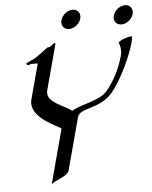

<svg xmlns="http://www.w3.org/2000/svg" viewBox="-56 -842 715 904"><g transform="rotate(-5 301.5 -390.5)"><path d="M601.1 -751.5C602.2 -755.3 602.7 -759.1 602.7 -762.7C602.7 -781.7 588.8 -795.9 568.6 -795.9C544.2 -795.9 518.8 -775.9 512.3 -751.5C511.2 -747.4 510.7 -743.5 510.7 -739.8C510.7 -720.7 524.4 -707 544.8 -707C568.7 -707 594.5 -726.6 601.1 -751.5ZM353.6 -751.5C354.6 -755.3 355.1 -759.1 355.1 -762.7C355.1 -781.7 341.2 -795.9 321.1 -795.9C296.6 -795.9 271.3 -775.9 264.7 -751.5C263.6 -747.4 263.1 -743.5 263.1 -739.8C263.1 -720.7 276.8 -707 297.2 -707C321.2 -707 346.9 -726.6 353.6 -751.5ZM584.1 -617.2C587.1 -628.6 588.4 -636.1 588.4 -640.8C588.4 -645.6 587.1 -647.5 584.9 -647.5C572.7 -647.5 526.9 -633.3 523.7 -621.6C526.6 -617.6 531.8 -603.1 531.8 -584.5C531.8 -573.2 529.9 -560.3 524.4 -547.4C511.5 -499.5 481.2 -440.9 447.6 -401.4C410.2 -356.4 326.4 -351.6 277.9 -321.8C245.5 -350.1 167.6 -367.2 167.6 -415.7C167.6 -420 168.2 -424.4 169.4 -429.2L222.7 -627.9C226.5 -642.1 227.9 -647.5 225 -647.5C219.1 -647.5 210.3 -638.2 204.9 -634.3C198.2 -629.4 186.8 -628.9 186.8 -628.9C186.8 -628.9 160.8 -608.4 135.6 -590.8C112.1 -574 81.4 -566.7 81.4 -561.3C81.4 -557.3 90.8 -554.2 93.6 -554.2C97.5 -554.2 100.1 -558.6 100.1 -558.6H135.8L91.1 -392.1C89.4 -385.6 88.6 -379.3 88.6 -373.2C88.6 -300.2 204.6 -257.1 220.7 -243.2L151.5 15.1C167.4 -4.4 228.9 -15.1 236.5 -43.5L302.7 -290.5C314.6 -335 408 -317.4 469.5 -390.1C520.4 -450.7 569.6 -563 584.1 -617.2Z"/></g></svg>

Font: Pierce
Style: Oblique
Weight: 400
Italic angle: -15°
Version: Version 0.2.0